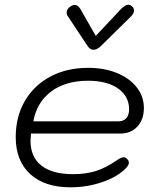

<svg xmlns="http://www.w3.org/2000/svg" viewBox="-20 -789 671 818"><path d="M47 -205Q47 -292 86 -359Q125 -426 195 -463Q265 -500 355 -500Q424 -500 478 -478Q532 -456 562.5 -417Q593 -378 593 -329Q593 -280 565.5 -250Q538 -220 493 -220H112Q110 -198 110 -189Q110 -120 156.5 -83.5Q203 -47 291 -47Q346 -47 388.5 -60.5Q431 -74 476 -105Q496 -119 507 -119Q514 -119 520 -113Q529 -106 529 -96Q529 -85 516 -72Q481 -36 416.5 -13.5Q352 9 280 9Q170 9 108.5 -47.5Q47 -104 47 -205ZM484 -272Q506 -272 518 -285.5Q530 -299 530 -323Q530 -379 483 -412Q436 -445 355 -445Q260 -445 198.5 -399.5Q137 -354 122 -272ZM353 -593 269 -720Q264 -726 264 -736Q264 -751 281 -762Q290 -768 299 -768Q312 -768 323 -750L388 -636L495 -750Q514 -769 527 -769Q535 -769 541 -763Q551 -756 551 -744Q551 -732 538 -719L410 -593Q394 -577 378 -577Q364 -577 353 -593Z"/></svg>

Font: Kodchasan Light
Style: Italic
Weight: 300
Italic angle: -10°
Version: Version 1.000; ttfautohint (v1.6)